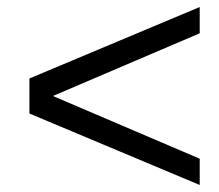

<svg xmlns="http://www.w3.org/2000/svg" viewBox="-20 -603 624 548"><path d="M550 -75 64 -279V-379L550 -583V-508L131 -329L550 -150Z"/></svg>

Font: Libra Sans
Style: Italic
Weight: 400
Italic angle: -12°
Foundry: Context Ltd
Version: Version 1.002